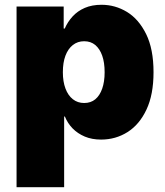

<svg xmlns="http://www.w3.org/2000/svg" viewBox="-20 -568 682 792"><path d="M48.3 204.1V-541H242.7V-450.2H247.1Q258.8 -477.5 279.3 -500Q299.8 -522.5 329.6 -535.4Q359.4 -548.3 398.9 -548.3Q455.1 -548.3 503.7 -518.8Q552.2 -489.3 582.8 -427.5Q613.3 -365.7 613.3 -270Q613.3 -177.7 584.2 -116Q555.2 -54.2 506.1 -23.2Q457 7.8 397 7.8Q359.4 7.8 329.8 -4.6Q300.3 -17.1 279.5 -38.3Q258.8 -59.6 247.6 -87.4H244.6V204.1ZM327.1 -143.1Q354.5 -143.1 373 -158.4Q391.6 -173.8 401.6 -202.4Q411.6 -231 411.6 -270Q411.6 -310.1 401.6 -338.4Q391.6 -366.7 373 -382.3Q354.5 -397.9 327.1 -397.9Q300.3 -397.9 280.5 -382.3Q260.7 -366.7 250 -338.4Q239.3 -310.1 239.3 -270Q239.3 -231.4 250 -202.9Q260.7 -174.3 280.5 -158.7Q300.3 -143.1 327.1 -143.1Z"/></svg>

Font: Inter 17pt Black
Style: Regular
Weight: 900
Version: Version 4.001;git-66647c0bb